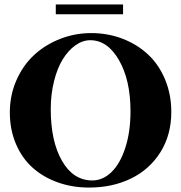

<svg xmlns="http://www.w3.org/2000/svg" viewBox="-20 -824 809 857"><path d="M229 -760.3V-804.2H529.3V-760.3ZM377.4 13.2Q302.7 13.2 238.3 -9.8Q173.8 -32.7 126.2 -75Q78.6 -117.2 51.3 -181.2Q23.9 -245.1 23.9 -322.3Q23.9 -398.9 53.2 -465.6Q82.5 -532.2 131.8 -578.1Q181.2 -624 247.6 -650.1Q314 -676.3 387.2 -676.3Q461.9 -676.3 527.6 -650.9Q593.3 -625.5 641.4 -580.3Q689.5 -535.2 717 -468.8Q744.6 -402.3 744.6 -324.2Q744.6 -221.7 695.8 -144.3Q647 -66.9 564.2 -26.9Q481.4 13.2 377.4 13.2ZM392.1 -18.6Q439.9 -18.6 478.8 -57.1Q517.6 -95.7 540 -166.5Q562.5 -237.3 562.5 -327.1Q562.5 -466.3 511.2 -555.4Q460 -644.5 382.8 -644.5Q348.6 -644.5 316.7 -621.8Q284.7 -599.1 260.3 -559.6Q235.8 -520 221.2 -461.7Q206.5 -403.3 206.5 -336.4Q206.5 -193.4 256.8 -106Q307.1 -18.6 392.1 -18.6Z"/></svg>

Font: Elstob 14pt
Style: Bold
Weight: 700
Designer: Peter S. Baker
Version: Version 1.015